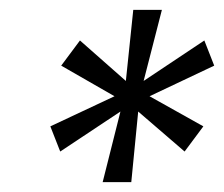

<svg xmlns="http://www.w3.org/2000/svg" viewBox="-20 -706 454 389"><path d="M188 -337 224 -480 102 -399 82 -450 212 -511 104 -573 142 -624 235 -542 250 -686H308L271 -542L394 -624L414 -573L283 -511L392 -450L354 -399L260 -480L246 -337Z"/></svg>

Font: Archivo SemiBold Thin
Style: Italic
Weight: 250
Italic angle: -10°
Version: Version 2.001